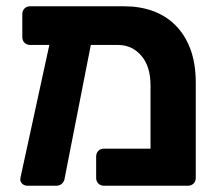

<svg xmlns="http://www.w3.org/2000/svg" viewBox="-20 -591 702 611"><path d="M269 -448 186 -25Q185 -14 177.5 -7Q170 0 160 0H67Q57 0 50 -7Q43 -14 45 -25L137 -448H76Q65 -448 58 -455Q51 -462 51 -473V-546Q51 -557 58 -564Q65 -571 76 -571H376Q425 -571 466.5 -556Q508 -541 538.5 -510.5Q569 -480 586 -434.5Q603 -389 603 -327V-25Q603 -14 596 -7Q589 0 578 0H311Q300 0 293 -7Q286 -14 286 -25V-93Q286 -104 293 -111Q300 -118 311 -118H459V-319Q459 -380 429.5 -414Q400 -448 355 -448Z"/></svg>

Font: Fz Rubik SemBd
Style: Regular
Weight: 600
Designer: Hubert and Fischer
Foundry: Hubert and Fischer
Version: Vit hóa bi FontZin.com